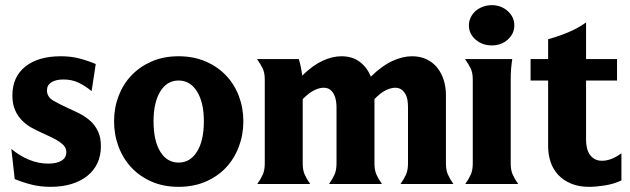

<svg xmlns="http://www.w3.org/2000/svg" viewBox="-20 -713 2443 744"><path d="M162 -363Q162 -337 187.5 -322.5Q213 -308 248 -292Q269 -283 291 -271.5Q313 -260 331 -243.5Q349 -227 360 -203.5Q371 -180 371 -146Q371 -110 357.5 -81Q344 -52 318.5 -31.5Q293 -11 257 0Q221 11 176 11Q138 11 105 3Q72 -5 37 -19L24 -136Q56 -109 92.5 -94Q129 -79 167 -79Q200 -79 218.5 -90.5Q237 -102 237 -123Q237 -136 230 -145.5Q223 -155 210.5 -163.5Q198 -172 180.5 -180.5Q163 -189 143 -198Q125 -206 104.5 -217Q84 -228 67 -244.5Q50 -261 39 -285Q28 -309 28 -343Q28 -415 78 -455Q128 -495 216 -495Q254 -495 285.5 -487Q317 -479 351 -465L335 -360Q309 -381 283.5 -393Q258 -405 226 -405Q196 -405 179 -394Q162 -383 162 -363Z M422 -243Q422 -295 439.5 -341Q457 -387 489.5 -421Q522 -455 568 -475Q614 -495 672 -495Q730 -495 776.5 -475Q823 -455 855.5 -421Q888 -387 905.5 -341Q923 -295 923 -243Q923 -191 905.5 -144.5Q888 -98 855.5 -63.5Q823 -29 776.5 -9Q730 11 672 11Q614 11 568 -9Q522 -29 489.5 -63.5Q457 -98 439.5 -144.5Q422 -191 422 -243ZM575 -243Q575 -168 601 -125.5Q627 -83 672 -83Q717 -83 743.5 -125.5Q770 -168 770 -243Q770 -316 743.5 -358.5Q717 -401 672 -401Q627 -401 601 -358.5Q575 -316 575 -243Z M1153 -80Q1153 -54 1160.5 -37Q1168 -20 1182 0H977Q991 -20 998.5 -37Q1006 -54 1006 -80V-404Q1006 -431 998 -447.5Q990 -464 976 -484H1138Q1143 -467 1146 -452Q1149 -437 1151 -420Q1192 -460 1230 -477.5Q1268 -495 1303 -495Q1346 -495 1374.5 -473Q1403 -451 1417 -416Q1460 -458 1500 -476.5Q1540 -495 1577 -495Q1609 -495 1633.5 -483Q1658 -471 1674.5 -450.5Q1691 -430 1699.5 -402.5Q1708 -375 1708 -345V-80Q1708 -54 1715.5 -37Q1723 -20 1737 0H1532Q1546 -20 1553.5 -37Q1561 -54 1561 -80V-298Q1561 -311 1559 -324.5Q1557 -338 1551 -348.5Q1545 -359 1535.5 -366Q1526 -373 1511 -373Q1495 -373 1474.5 -363Q1454 -353 1431 -329V-80Q1431 -54 1438.5 -37Q1446 -20 1460 0H1255Q1269 -20 1276.5 -37Q1284 -54 1284 -80V-298Q1284 -311 1281.5 -324.5Q1279 -338 1273.5 -348.5Q1268 -359 1258.5 -366Q1249 -373 1234 -373Q1217 -373 1197 -363Q1177 -353 1153 -329Z M1959 -80Q1959 -54 1966.5 -37Q1974 -20 1988 0H1783Q1797 -20 1804.5 -37Q1812 -54 1812 -80V-404Q1812 -431 1804 -447.5Q1796 -464 1782 -484H1965Q1962 -464 1960.5 -446.5Q1959 -429 1959 -402ZM1797 -615Q1797 -631 1804 -645.5Q1811 -660 1823 -670.5Q1835 -681 1851.5 -687Q1868 -693 1886 -693Q1922 -693 1947.5 -670Q1973 -647 1973 -615Q1973 -582 1947.5 -559.5Q1922 -537 1886 -537Q1849 -537 1823 -559.5Q1797 -582 1797 -615Z M2104 -561Q2141 -571 2180 -587Q2219 -603 2251 -626V-484H2371V-401H2251V-169Q2251 -156 2254 -141.5Q2257 -127 2264 -116Q2271 -105 2283 -97.5Q2295 -90 2313 -90Q2329 -90 2347.5 -96.5Q2366 -103 2388 -119V-14Q2359 0 2324 5.5Q2289 11 2263 11Q2223 11 2193 -1.5Q2163 -14 2143 -35.5Q2123 -57 2113.5 -85.5Q2104 -114 2104 -146V-401H2036V-484H2104Z"/></svg>

Font: LT Museum
Style: Bold
Weight: 700
Designer: Daniel Lyons
Foundry: LyonsType
Version: Version 1.010